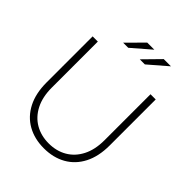

<svg xmlns="http://www.w3.org/2000/svg" viewBox="-254 -1052 1201 1201"><g transform="rotate(45 347.0 -451.5)"><path d="M347 11Q264 11 201 -24.5Q138 -60 103 -128Q68 -196 68 -293V-700H114V-293Q114 -210 144 -151.5Q174 -93 226.5 -62.5Q279 -32 347 -32Q415 -32 467.5 -62.5Q520 -93 550 -151.5Q580 -210 580 -293V-700H626V-293Q626 -196 591 -128Q556 -60 493 -24.5Q430 11 347 11ZM231 -807 337 -914H400L276 -807ZM378 -807 483 -914H547L423 -807Z"/></g></svg>

Font: Red Hat Display
Style: Regular
Weight: 300
Designer: Pentagram, MCKL
Foundry: Pentagram, MCKL
Version: Version 1.023